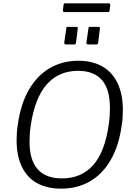

<svg xmlns="http://www.w3.org/2000/svg" viewBox="-20 -1114 802 1144"><path d="M345 10Q260 10 200.5 -23Q141 -56 110 -121Q79 -186 79 -278Q79 -300 80.5 -323.5Q82 -347 86 -371Q103 -494 152 -579Q201 -664 276.5 -708Q352 -752 447 -752Q531 -752 590 -718Q649 -684 680.5 -618.5Q712 -553 712 -458Q712 -437 710.5 -413.5Q709 -390 705 -366Q688 -244 639.5 -160.5Q591 -77 516 -33.5Q441 10 345 10ZM349 -51Q465 -51 535 -130Q605 -209 628 -372Q632 -399 633.5 -424Q635 -449 635 -471Q635 -583 587 -637.5Q539 -692 445 -692Q330 -692 258.5 -611Q187 -530 163 -365Q159 -340 157.5 -316Q156 -292 156 -271Q156 -159 205 -105Q254 -51 349 -51ZM443 -941 433 -861Q432 -853 429.5 -851Q427 -849 417 -849H375Q367 -849 364.5 -852.5Q362 -856 363 -862L375 -944Q376 -951 377.5 -952.5Q379 -954 385 -954H434Q440 -954 442.5 -950.5Q445 -947 443 -941ZM575 -941 565 -861Q564 -853 561.5 -851Q559 -849 549 -849H507Q499 -849 496.5 -852.5Q494 -856 495 -862L507 -944Q508 -951 509.5 -952.5Q511 -954 517 -954H566Q571 -954 574 -950.5Q577 -947 575 -941ZM637 -1084 633 -1051Q632 -1046 629.5 -1044Q627 -1042 620 -1042H364Q359 -1042 356.5 -1045.5Q354 -1049 355 -1055L359 -1087Q360 -1091 361.5 -1092.5Q363 -1094 366 -1094H630Q633 -1094 635.5 -1090.5Q638 -1087 637 -1084Z"/></svg>

Font: Libre Franklin Thin Light
Style: Italic
Weight: 300
Italic angle: -8°
Version: Version 3.000